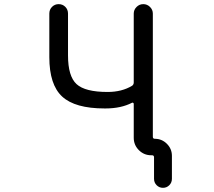

<svg xmlns="http://www.w3.org/2000/svg" viewBox="-20 -775 1040 933"><path d="M310.5 -505.9Q310.5 -404.3 352.1 -366.2Q393.6 -328.1 502.9 -328.1Q572.3 -328.1 622.1 -358.4Q629.9 -364.3 629.9 -374V-709Q629.9 -727.5 643.6 -741.2Q657.2 -754.9 676.3 -754.9Q695.3 -754.9 709 -741.2Q722.7 -727.5 722.7 -709V-110.4Q722.7 -100.6 732.4 -100.6Q766.6 -100.6 791 -76.2Q815.4 -51.8 815.4 -17.6V93.8Q815.4 112.3 802.7 125Q790 137.7 772 137.7Q753.9 137.7 741.2 125Q728.5 112.3 728.5 93.8V-10.7Q728.5 -20.5 718.8 -20.5H715.8H714.8Q679.7 -20.5 654.8 -45.4Q629.9 -70.3 629.9 -105.5V-270.5Q629.9 -273.4 627 -275.4Q624 -277.3 621.1 -275.4Q567.4 -248 493.2 -248Q490.2 -248 488.3 -248Q344.7 -248 282.2 -305.7Q219.7 -363.3 219.7 -497.1V-709Q219.7 -728.5 232.9 -741.7Q246.1 -754.9 265.1 -754.9Q284.2 -754.9 297.4 -741.7Q310.5 -728.5 310.5 -709Z"/></svg>

Font: Rounded-X Mgen+ 1m regular
Style: Regular
Weight: 400
Designer: [Source Han Sans]
Ryoko NISHIZUKA  (kana & ideographs); Paul D. Hunt (Latin, Greek & Cyrillic); Wenlong ZHANG  (bopomofo
Version: Version 1.059.20150602